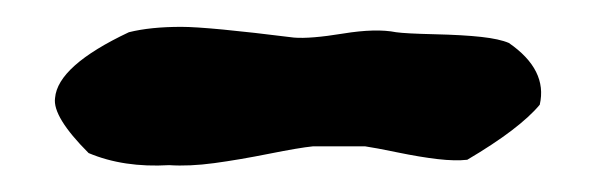

<svg xmlns="http://www.w3.org/2000/svg" viewBox="-20 -336 451 143"><path d="M106 -213Q72 -211 46 -222Q19 -249 21 -263Q23 -287 76 -312Q92 -316 115 -316Q135 -316 199 -308Q211 -307 235.5 -311Q260 -315 275 -312Q282 -311 303.5 -310.5Q325 -310 338.5 -308.5Q352 -307 359 -304Q388 -284 382 -258Q367 -240 328 -217Q319 -216 306 -217.5Q293 -219 276 -222.5Q259 -226 252 -227H213Q203 -226 180.5 -221.5Q158 -217 139.5 -214.5Q121 -212 106 -213Z"/></svg>

Font: Excalifont
Style: Regular
Weight: 400
Designer: Your Own Font Foundry (Virgil); Ján Filípek / DizajnDesign (Excalifont, modifications)
Foundry: Your Own Font Foundry (Virgil); Ján Filípek / DizajnDesign (Excalifont, modifications)
Version: Version 1.000;Glyphs 3.2 (3227)